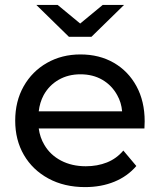

<svg xmlns="http://www.w3.org/2000/svg" viewBox="-20 -757 652 783"><path d="M327 6Q242 6 177.5 -29Q113 -64 77.5 -125Q42 -186 42 -265Q42 -344 76.5 -405Q111 -466 171.5 -500.5Q232 -535 308 -535Q385 -535 444 -501Q503 -467 536.5 -405.5Q570 -344 570 -262Q570 -256 569.5 -248Q569 -240 569 -233H138Q143 -196 161 -166Q185 -125 229 -102Q273 -79 330 -79Q377 -79 416 -94.5Q455 -110 483 -143L536 -80Q500 -38 446.5 -16Q393 6 327 6ZM478 -303Q475 -339 458 -369Q436 -409 397.5 -431.5Q359 -454 308 -454Q258 -454 219 -431.5Q180 -409 158 -369Q142 -339 138 -303ZM261 -607 128 -737H215L307 -661L399 -737H486L353 -607Z"/></svg>

Font: Montserrat Z Med
Style: Regular
Weight: 500
Designer: Julieta Ulanovsky
Foundry: Julieta Ulanovsky
Version: Version 8.000